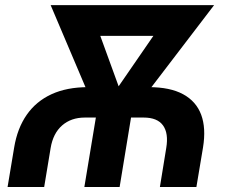

<svg xmlns="http://www.w3.org/2000/svg" viewBox="-20 -748 902 768"><path d="M10.3 0 36.6 -157.7Q49.3 -234.9 86.9 -288.8Q124.5 -342.8 186 -371.1Q247.6 -399.4 332 -399.4H576.2Q660.2 -399.4 712.4 -371.1Q764.6 -342.8 784.7 -289.1Q804.7 -235.4 792 -157.7L765.6 0H619.6L645 -156.2Q654.8 -214.8 632.1 -246.3Q609.4 -277.8 554.7 -277.8H319.3Q264.6 -277.8 228.5 -246.3Q192.4 -214.8 182.6 -156.2L156.7 0ZM317.4 0 374 -341.3H514.6L458.5 0ZM374.5 -275.4 182.6 -727.5H336.4L474.6 -347.7L451.2 -275.4ZM416.5 -275.4 418.9 -351.1 678.2 -727.5H836.4L493.2 -278.3ZM268.1 -604.5 288.6 -727.5H730L709.5 -604.5Z"/></svg>

Font: Inter 28pt
Style: Bold Italic
Weight: 700
Italic angle: -9.3988°
Designer: Rasmus Andersson
Foundry: rsms
Version: Version 4.001;git-66647c0bb